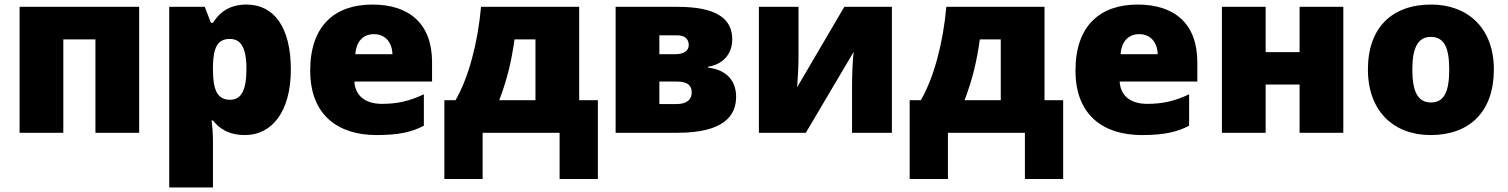

<svg xmlns="http://www.w3.org/2000/svg" viewBox="-20 -583 6621 843"><path d="M591 -553H66V0H258V-410H399V0H591Z M1062 -563C985 -563 942 -526 915 -483H906L879 -553H723V240H915V38C915 -1 912 -29 909 -54H915C939 -24 978 10 1056 10C1171 10 1257 -89 1257 -278C1257 -462 1184 -563 1062 -563ZM989 -412C1036 -412 1062 -377 1062 -280C1062 -182 1037 -145 990 -145C932 -145 915 -192 915 -279V-294C917 -373 934 -412 989 -412Z M1615 -563C1452 -563 1342 -472 1342 -273C1342 -76 1466 10 1633 10C1730 10 1788 -3 1841 -31V-169C1780 -140 1726 -127 1657 -127C1579 -127 1539 -167 1536 -225H1877V-310C1877 -479 1777 -563 1615 -563ZM1622 -433C1674 -433 1702 -394 1703 -345H1540C1545 -406 1578 -433 1622 -433Z M2523 -553H2092C2078 -394 2037 -241 1980 -143H1931V203H2099V0H2437V203H2605V-143H2523ZM2331 -410V-143H2172C2208 -238 2226 -316 2239 -410Z M3195 -410C3195 -503 3123 -553 2955 -553H2683V0H2954C3158 0 3212 -75 3212 -158C3212 -229 3169 -277 3089 -286V-290C3161 -302 3195 -352 3195 -410ZM3004 -385C3004 -362 2985 -345 2945 -345H2875V-428H2952C2986 -428 3004 -413 3004 -385ZM3017 -177C3017 -147 2998 -126 2948 -126H2875V-225H2950C3003 -225 3017 -205 3017 -177Z M3486 -553H3312V0H3518L3728 -355C3723 -312 3721 -252 3721 -200V0H3896V-553H3687L3480 -200C3483 -240 3486 -292 3486 -338Z M4566 -553H4135C4121 -394 4080 -241 4023 -143H3974V203H4142V0H4480V203H4648V-143H4566ZM4374 -410V-143H4215C4251 -238 4269 -316 4282 -410Z M4975 -563C4812 -563 4702 -472 4702 -273C4702 -76 4826 10 4993 10C5090 10 5148 -3 5201 -31V-169C5140 -140 5086 -127 5017 -127C4939 -127 4899 -167 4896 -225H5237V-310C5237 -479 5137 -563 4975 -563ZM4982 -433C5034 -433 5062 -394 5063 -345H4900C4905 -406 4938 -433 4982 -433Z M5537 -553H5345V0H5537V-212H5686V0H5878V-553H5686V-354H5537Z M6539 -278C6539 -461 6423 -563 6264 -563C6091 -563 5986 -461 5986 -278C5986 -93 6101 10 6261 10C6433 10 6539 -93 6539 -278ZM6181 -278C6181 -372 6205 -421 6262 -421C6322 -421 6343 -372 6343 -278C6343 -183 6322 -133 6263 -133C6204 -133 6181 -183 6181 -278Z"/></svg>

Font: Noto Sans UI Black
Style: Regular
Weight: 900
Designer: Monotype Design Team
Foundry: Monotype Imaging Inc.
Version: Version 1.901